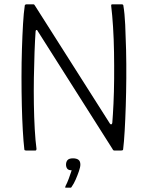

<svg xmlns="http://www.w3.org/2000/svg" viewBox="-20 -693 680 884"><path d="M486 -124Q488 -120 492 -120.5Q496 -121 497 -127Q500 -163 502.5 -216Q505 -269 505.5 -329.5Q506 -390 505 -452Q504 -514 500.5 -569Q497 -624 492 -665Q491 -673 496 -673H541Q544 -673 546 -671.5Q548 -670 548 -667Q554 -632 556.5 -579Q559 -526 560.5 -463Q562 -400 561.5 -333Q561 -266 559 -204Q557 -142 554 -90Q551 -38 547 -6Q547 -2 544 -1Q541 0 538 0H506Q501 0 498 -7L153 -551Q152 -555 148.5 -555Q145 -555 144 -550Q141 -508 139 -452.5Q137 -397 136 -335Q135 -273 136 -212Q137 -151 140 -98Q143 -45 148 -8Q148 0 143 0H100Q97 0 94.5 -1Q92 -2 92 -6Q88 -40 85 -92.5Q82 -145 80.5 -207.5Q79 -270 79 -337Q79 -404 81 -467Q83 -530 86 -582Q89 -634 94 -667Q94 -670 96.5 -671.5Q99 -673 101 -673H134Q138 -673 141 -667ZM350 65Q350 76 343.5 95Q337 114 328.5 133.5Q320 153 310 167Q308 171 306 171Q302 171 294 171Q286 171 281 171Q280 170 280 169Q280 168 282 163Q289 150 297 128.5Q305 107 310 91Q295 91 289.5 83.5Q284 76 284 65Q284 52 291 44Q298 36 316 36Q332 36 341 42.5Q350 49 350 65Z"/></svg>

Font: Glory Thin Light
Style: Regular
Weight: 300
Version: Version 1.011